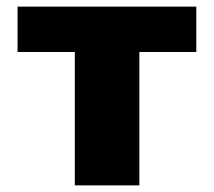

<svg xmlns="http://www.w3.org/2000/svg" viewBox="-20 -560 646 580"><path d="M206 0V-403H33V-540H573V-403H401V0Z"/></svg>

Font: Geist Black
Style: Regular
Weight: 400
Designer: Basement.studio, Andrés Briganti, Mateo Zaragoza
Foundry: Basement.studio, Vercel, Andrés Briganti, Guido Ferreyra, Mateo Zaragoza
Version: Version 1.401